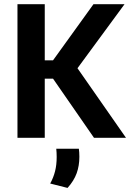

<svg xmlns="http://www.w3.org/2000/svg" viewBox="-20 -659 631 918"><path d="M429.5 0 233.5 -283H182V-370.5H233.5L427 -639H575.5L340 -318.5L339.5 -348.5L582.5 0ZM63.5 0V-639H194V0ZM357 52Q358 59.5 358.8 69.5Q359.5 79.5 359.5 90.5Q359.5 133.5 346.5 169.5Q333.5 205.5 303 239.5L220 218.5Q235.5 190.5 243.2 160Q251 129.5 251 91.5Q251 81 250.5 71.5Q250 62 249 52Z"/></svg>

Font: Anek Latin Medium SemiBold
Style: Regular
Weight: 600
Version: Version 1.003